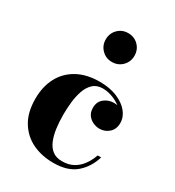

<svg xmlns="http://www.w3.org/2000/svg" viewBox="-184 -867 896 985"><g transform="rotate(30 264.0 -374.5)"><path d="M283 10Q215 10 160 -16.2Q105 -42.5 72.5 -95.8Q40 -149 40 -230Q40 -301.5 68.5 -355.5Q97 -409.5 151.8 -439.8Q206.5 -470 284.5 -470Q343 -470 387 -451.8Q431 -433.5 455.5 -403.8Q480 -374 480 -338.5Q480 -302 456.5 -281Q433 -260 401 -260Q382 -260 363 -268.5Q344 -277 331.5 -294Q319 -311 319 -337.5Q319 -373 343.8 -392.8Q368.5 -412.5 401 -412.5Q431.5 -412.5 455.2 -393.2Q479 -374 479 -338.5H460Q460 -363 446.5 -383Q433 -403 411 -417.5Q389 -432 363.8 -440Q338.5 -448 314.5 -448Q279 -448 257.2 -427.5Q235.5 -407 224.2 -374.2Q213 -341.5 209 -303.5Q205 -265.5 205 -230Q205 -187 210.2 -149Q215.5 -111 227.8 -81.8Q240 -52.5 262 -36Q284 -19.5 317.5 -19.5Q356.5 -19.5 384.2 -34.8Q412 -50 431.2 -76.5Q450.5 -103 462.5 -137H483Q463.5 -71.5 416 -30.8Q368.5 10 283 10ZM285 -588.5Q249.5 -588.5 225 -613.2Q200.5 -638 200.5 -673.5Q200.5 -710 225 -734.5Q249.5 -759 285 -759Q321.5 -759 346 -734.5Q370.5 -710 370.5 -673.5Q370.5 -638 346 -613.2Q321.5 -588.5 285 -588.5Z"/></g></svg>

Font: Bodoni Moda
Style: Bold
Weight: 700
Designer: Owen Earl
Foundry: indestructible type
Version: Version 2.005